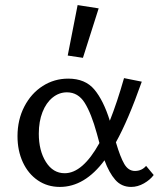

<svg xmlns="http://www.w3.org/2000/svg" viewBox="-20 -731 631 757"><path d="M586 -41Q572 -22 547.5 -8Q523 6 497 6Q459 6 434.5 -22Q410 -50 392 -99Q314 6 216 6Q167 6 129 -20Q91 -46 70 -91.5Q49 -137 49 -194Q49 -259 76 -311Q103 -363 148.5 -392Q194 -421 249 -421Q316 -421 352 -378Q388 -335 413 -255Q442 -328 469 -423L539 -409Q485 -256 437 -170Q454 -112 470 -84.5Q486 -57 512 -57Q539 -57 556 -77ZM372 -167 362 -204Q340 -284 314 -325.5Q288 -367 244 -367Q213 -367 187.5 -346.5Q162 -326 147.5 -289Q133 -252 133 -204Q133 -137 161 -92.5Q189 -48 235 -48Q306 -48 372 -167ZM247 -512 286 -711 369 -698 307 -503Z"/></svg>

Font: Ysabeau Medium
Style: Regular
Weight: 500
Designer: Christian Thalmann (Catharsis Fonts)
Version: Version 0.003